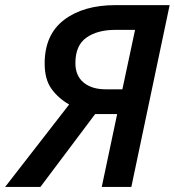

<svg xmlns="http://www.w3.org/2000/svg" viewBox="-69 -734 686 754"><path d="M-48.8 0 202.6 -323.7Q159.7 -348.1 133.1 -385.3Q106.4 -422.4 106.4 -484.4Q106.4 -597.7 182.4 -655.8Q258.3 -713.9 385.3 -713.9H597.2L446.8 0H330.6L391.1 -286.1H304.7L89.8 0ZM345.7 -383.3H411.6L461.4 -616.7H383.8Q313.5 -616.7 270.3 -586.2Q227.1 -555.7 227.1 -486.3Q227.1 -436.5 259.3 -409.9Q291.5 -383.3 345.7 -383.3Z"/></svg>

Font: Open Sans SemiBold
Style: Italic
Weight: 600
Italic angle: -12°
Designer: Monotype Design Team
Foundry: Monotype Imaging Inc.
Version: Version 3.003; ttfautohint (v1.8.4)